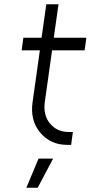

<svg xmlns="http://www.w3.org/2000/svg" viewBox="-20 -676 423 896"><path d="M103 200H156L228 64H160ZM196 -656 174 -500H89L81 -441H166L132 -199Q120 -115 167 -58Q215 0 293 0H312L320 -60H301Q246 -60 213 -100Q181 -139 189 -199L223 -441H375L383 -500H231L253 -656Z"/></svg>

Font: Unageo
Style: Light-Italic
Weight: 300
Designer: Richard Sepsi
Foundry: Richard Sepsi
Version: Version 2.000